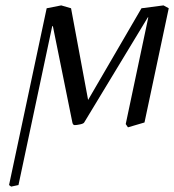

<svg xmlns="http://www.w3.org/2000/svg" viewBox="-20 -462 648 715"><path d="M448.2 0 532.2 -397 530.8 -397.9 293.5 -5.9Q291 -1.5 278.1 1.2Q265.1 3.9 258.3 3.9Q251.5 3.9 249.5 -5.9L176.8 -365.2L174.3 -363.8L48.8 227.1L21.5 232.9L13.7 227.1L153.8 -431.2L208 -441.9L244.6 -431.2L308.1 -89.8L506.8 -431.2L588.9 -441.9L608.4 -431.2L518.1 -5.9L456.5 12.2Z"/></svg>

Font: Linux Biolinum
Style: Italic
Weight: 400
Italic angle: -12°
Designer: Philipp H. Poll
Foundry: Philipp H. Poll
Version: Version 1.1.3 ; ttfautohint (v0.9)